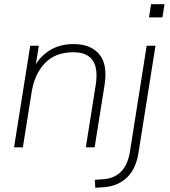

<svg xmlns="http://www.w3.org/2000/svg" viewBox="-20 -702 808 915"><path d="M47 0 124 -484H165L151 -396Q179 -441 224.5 -466.5Q270 -492 331 -492Q412 -492 453 -443.5Q494 -395 478 -295L431 0H389L436 -296Q461 -453 330 -453Q244 -453 194.5 -401.5Q145 -350 131 -264L89 0ZM690 -619 700 -682H764L754 -619ZM434 193 432 155 473 152Q579 144 599 22L679 -484H721L640 26Q628 103 585 144Q542 185 477 190Z"/></svg>

Font: Nunito Sans ExtraLight
Style: Italic
Weight: 200
Italic angle: -9°
Designer: Vernon Adams
Foundry: Vernon Adams
Version: Version 3.006; ttfautohint (v1.8.3)